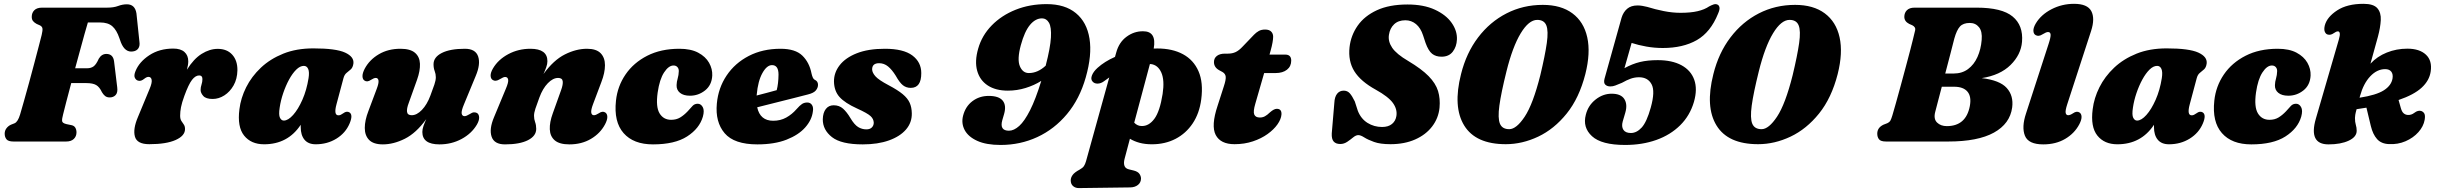

<svg xmlns="http://www.w3.org/2000/svg" viewBox="-20 -740 12742 1004"><path d="M146 -652Q146 -673 159.5 -686.5Q173 -700 200 -700H539.5Q574.5 -700 597.8 -708.8Q621 -717.5 643.5 -717.5Q686 -717.5 693.5 -670L709 -522.5Q712.5 -500 703.2 -486.8Q694 -473.5 675 -471Q634 -464.5 612.5 -517.5L604.5 -540Q590 -583 567.2 -602.8Q544.5 -622.5 503.5 -622.5H439.5Q432.5 -600 422 -562Q411.5 -524 398.8 -477.5Q386 -431 373 -383H435.5Q456 -383 469.8 -393.2Q483.5 -403.5 496.5 -433Q511.5 -458 536 -458Q571.5 -458 576.5 -419L593 -283Q596.5 -256 584.8 -243.2Q573 -230.5 553.5 -230.5Q538.5 -230.5 529 -238.5Q519.5 -246.5 513 -258Q500.5 -285 483 -295.2Q465.5 -305.5 431.5 -305.5H352.5Q337.5 -249.5 326 -205.2Q314.5 -161 310 -142Q303.5 -118 304.8 -107Q306 -96 327.5 -91L354 -85.5Q368 -82.5 374 -72Q380 -61.5 380 -48Q380 -27 366 -13.5Q352 0 326 0H50.5Q23 0 13.8 -11.8Q4.5 -23.5 4.5 -41Q4.5 -57 13.8 -69.2Q23 -81.5 37.5 -88L56.5 -95.5Q73.5 -103 85 -141Q93 -167.5 105.2 -211.2Q117.5 -255 131.8 -306.8Q146 -358.5 159.2 -408.8Q172.5 -459 182.8 -498.5Q193 -538 198 -557.5Q203.5 -581 202 -591Q200.5 -601 189.5 -607L171.5 -615Q159.5 -621.5 152.8 -629.8Q146 -638 146 -652Z M703.5 -318Q692 -320 685.5 -332.5Q679 -345 688.5 -368Q708 -416.5 760.8 -451.2Q813.5 -486 886.5 -486Q924.5 -486 944.5 -468.2Q964.5 -450.5 964.5 -419Q964.5 -409.5 962.5 -398.5Q960.5 -387.5 957.5 -375.5Q993 -432.5 1034.8 -458.5Q1076.5 -484.5 1118.5 -484.5Q1167 -484.5 1194.5 -454Q1222 -423.5 1221.5 -372.5Q1220.5 -327 1201.5 -293.5Q1182.5 -260 1153.2 -241.2Q1124 -222.5 1092 -222.5Q1057 -222.5 1043 -238.2Q1029 -254 1029 -269.5Q1029 -284 1033.8 -297.8Q1038.5 -311.5 1038.5 -326.5Q1038.5 -345.5 1021.5 -345.5Q1002 -345.5 984 -322.2Q966 -299 944 -238.5Q931 -203 926.5 -179.5Q922 -156 922 -135Q922 -118 928.2 -108Q934.5 -98 941 -89Q947.5 -80 947.5 -65Q947.5 -30 898.5 -8Q849.5 14 760.5 14Q696.5 14 685.5 -25.8Q674.5 -65.5 701.5 -128.5L762.5 -275.5Q776 -307.5 773 -322.8Q770 -338 756.5 -338Q747 -338 735 -328.5Q717.5 -314 703.5 -318Z M1739.5 -194.5Q1724 -137 1749.5 -137Q1757 -137 1762 -139.8Q1767 -142.5 1775.5 -148Q1792 -160.5 1806 -153Q1828 -141 1808 -94Q1787 -44.5 1739.2 -15Q1691.5 14.5 1631 14.5Q1592 14.5 1572.2 -9.5Q1552.5 -33.5 1552.5 -75Q1552.5 -81 1552.5 -87.5Q1485 14.5 1361 14.5Q1293 14.5 1256.5 -31Q1220 -76.5 1232 -169Q1239 -227 1267.2 -283.5Q1295.5 -340 1344.2 -386Q1393 -432 1461.5 -459.5Q1530 -487 1618.5 -487Q1736.5 -487 1784.5 -465Q1832.5 -443 1828 -407.5Q1825 -387 1814.5 -377.5Q1804 -368 1792.5 -359Q1781 -350 1776 -331ZM1442.5 -177.5Q1436.5 -139 1444 -124.2Q1451.5 -109.5 1464 -109.5Q1486.5 -109.5 1512.8 -138.8Q1539 -168 1561.2 -218.2Q1583.5 -268.5 1593.5 -331.5Q1598.5 -363.5 1591.5 -379.5Q1584.5 -395.5 1569 -395.5Q1549 -395.5 1529 -375.8Q1509 -356 1491.5 -323.8Q1474 -291.5 1461 -253.2Q1448 -215 1442.5 -177.5Z M2474.5 -149Q2485 -142 2485.5 -125.8Q2486 -109.5 2473.5 -88Q2446 -41.5 2393.5 -13.2Q2341 15 2278 15Q2188.5 15 2188.5 -50Q2188.5 -64.5 2194.5 -81.5Q2200.5 -98.5 2209 -117Q2156 -44 2097 -14.5Q2038 15 1982 15Q1933 15 1910.2 -8.2Q1887.5 -31.5 1887.5 -71Q1887.5 -110.5 1906.5 -159.5L1950 -275.5Q1961.5 -305.5 1959.2 -319Q1957 -332.5 1945 -332.5Q1935.5 -332.5 1920 -322.5Q1900 -308.5 1885.5 -319Q1876 -325.5 1875.5 -341.2Q1875 -357 1887 -380.5Q1912 -427.5 1960.8 -456.2Q2009.5 -485 2074 -485Q2125.5 -485 2150 -464Q2174.5 -443 2176 -406.5Q2177.5 -370 2161 -323.5L2117.5 -202Q2106 -172 2108.5 -154.8Q2111 -137.5 2133 -137.5Q2159.5 -137.5 2186.2 -165.2Q2213 -193 2230.5 -240Q2244 -276 2251.5 -298Q2259 -320 2259 -336Q2259 -353 2253 -368.5Q2247 -384 2247 -404Q2247 -441 2290.2 -463Q2333.5 -485 2411 -485Q2466.5 -485 2480.2 -445Q2494 -405 2467.5 -342.5L2406.5 -195Q2391.5 -159.5 2394.2 -146Q2397 -132.5 2409.5 -132.5Q2418.5 -132.5 2436.5 -143.5Q2449 -152 2458 -152.5Q2467 -153 2474.5 -149Z M2557 -321.5Q2546 -328 2545.5 -344.2Q2545 -360.5 2558 -382.5Q2585 -428.5 2637.8 -456.8Q2690.5 -485 2753.5 -485Q2842.5 -485 2842.5 -420Q2842.5 -405.5 2836.5 -388.5Q2830.5 -371.5 2822 -353Q2875 -426 2934 -455.5Q2993 -485 3049.5 -485Q3098 -485 3120.8 -461.8Q3143.5 -438.5 3143.5 -399Q3143.5 -359.5 3124.5 -310.5L3081 -195Q3069.5 -164.5 3071.8 -151Q3074 -137.5 3086 -137.5Q3095.5 -137.5 3111 -147.5Q3131 -161.5 3145.5 -151.5Q3155.5 -144.5 3155.8 -128.8Q3156 -113 3144 -90Q3119 -42.5 3070.2 -13.8Q3021.5 15 2957.5 15Q2905.5 15 2881 -6Q2856.5 -27 2855 -63.8Q2853.5 -100.5 2870.5 -147L2914 -268.5Q2925 -298.5 2922.5 -315.5Q2920 -332.5 2898.5 -332.5Q2871.5 -332.5 2844.8 -305Q2818 -277.5 2800.5 -230Q2787 -194 2779.8 -172Q2772.5 -150 2772.5 -134.5Q2772.5 -117 2778.2 -101.5Q2784 -86 2784 -66Q2784 -29 2740.8 -7Q2697.5 15 2620.5 15Q2564.5 15 2550.8 -25Q2537 -65 2563.5 -127.5L2625 -275.5Q2640 -310.5 2637.2 -324Q2634.5 -337.5 2621.5 -337.5Q2612.5 -337.5 2595 -326.5Q2582 -318.5 2573 -317.8Q2564 -317 2557 -321.5Z M3502 -397.5Q3476.5 -397.5 3452.8 -361.5Q3429 -325.5 3419 -256Q3408.5 -181 3429 -147.2Q3449.5 -113.5 3489.5 -113.5Q3516.5 -113.5 3536.5 -125.5Q3556.5 -137.5 3576 -158Q3591 -175 3601.5 -186.2Q3612 -197.5 3628.5 -197.5Q3645 -197.5 3654.8 -180Q3664.5 -162.5 3655.5 -130Q3637.5 -68 3573 -26.5Q3508.5 15 3394.5 15Q3292.5 15 3240.8 -44Q3189 -103 3201 -213.5Q3209 -289 3251 -350.5Q3293 -412 3364.5 -448.5Q3436 -485 3532.5 -485Q3592.5 -485 3631 -464.5Q3669.5 -444 3687.8 -411.8Q3706 -379.5 3704.5 -345Q3702 -295 3667 -267.2Q3632 -239.5 3588 -239.5Q3554 -239.5 3535.5 -254.8Q3517 -270 3518 -295Q3518.5 -312.5 3523.8 -330Q3529 -347.5 3529.5 -367.5Q3530 -380.5 3522.5 -389Q3515 -397.5 3502 -397.5Z M4230.5 -156Q4225 -112.5 4190.5 -73.5Q4156 -34.5 4093.2 -9.8Q4030.5 15 3940.5 15Q3819 15 3769.2 -43.5Q3719.5 -102 3728.5 -198.5Q3736 -280 3779.5 -345Q3823 -410 3895.5 -447.5Q3968 -485 4061.5 -485Q4139 -485 4175.8 -449Q4212.5 -413 4223.5 -356Q4226 -344.5 4230 -335.2Q4234 -326 4240 -323Q4257.5 -315.5 4257.5 -296.5Q4257.5 -281 4246.2 -267.2Q4235 -253.5 4204.5 -246Q4174 -238 4128.2 -226.5Q4082.5 -215 4032.8 -202.5Q3983 -190 3939.5 -179Q3954.5 -108.5 4023.5 -108.5Q4061 -108.5 4091.2 -125.2Q4121.5 -142 4145 -169Q4162.5 -189 4174.2 -196.5Q4186 -204 4201.5 -204Q4217.5 -204 4226 -191Q4234.5 -178 4230.5 -156ZM3937 -245Q3937 -242.5 3936.5 -240.5Q3964 -247.5 3991.8 -255Q4019.5 -262.5 4041.5 -268.5Q4050.5 -302.5 4051 -350Q4051 -399.5 4017 -399.5Q3990 -399.5 3966.8 -358Q3943.5 -316.5 3937 -245Z M4510.5 -63.5Q4529 -63.5 4539 -73.5Q4549 -83.5 4549 -98.5Q4548.5 -118 4532.2 -133Q4516 -148 4462 -172.5Q4398 -201.5 4370 -232.8Q4342 -264 4341 -313.5Q4340.5 -360 4370.8 -399Q4401 -438 4460.5 -461.5Q4520 -485 4607 -485Q4704 -485 4750.8 -450Q4797.5 -415 4797.5 -358Q4798 -280.5 4742.5 -280.5Q4719 -280.5 4701.5 -294.2Q4684 -308 4664 -344Q4644.5 -375.5 4623.8 -392.5Q4603 -409.5 4577 -409.5Q4540.5 -409.5 4540.5 -377Q4541 -360 4557.8 -341Q4574.5 -322 4626.5 -294.5Q4674 -269.5 4700.2 -247.8Q4726.5 -226 4737 -202.2Q4747.5 -178.5 4748 -147.5Q4749 -99.5 4717.8 -63Q4686.5 -26.5 4628.5 -5.8Q4570.5 15 4491.5 15Q4379 15 4330.5 -23Q4282 -61 4282.5 -116.5Q4283.5 -151 4298.5 -170.2Q4313.5 -189.5 4339.5 -189.5Q4368.5 -189.5 4388.2 -172Q4408 -154.5 4427 -122.5Q4447.5 -88 4467.2 -75.8Q4487 -63.5 4510.5 -63.5Z M5212.5 18Q5137 18 5090 -3.5Q5043 -25 5024.5 -59.8Q5006 -94.5 5016 -134.5Q5028.5 -183.5 5065 -211Q5101.5 -238.5 5150 -238.5Q5203.5 -238.5 5223.5 -213.5Q5243.5 -188.5 5230.5 -143.5L5221 -111Q5206 -56.5 5256 -56.5Q5282 -56.5 5309.8 -81.5Q5337.5 -106.5 5366.5 -163.8Q5395.5 -221 5425 -317Q5388.5 -294 5343.2 -280Q5298 -266 5250.5 -266Q5186.5 -266 5145 -293.2Q5103.5 -320.5 5089.8 -370Q5076 -419.5 5095 -485.5Q5114.5 -554.5 5165.8 -607Q5217 -659.5 5290.8 -689Q5364.5 -718.5 5453 -718.5Q5549 -718.5 5606.2 -671.2Q5663.5 -624 5677.2 -538Q5691 -452 5657.5 -335Q5625.5 -222.5 5559.5 -143.5Q5493.5 -64.5 5404.2 -23.2Q5315 18 5212.5 18ZM5318 -503.5Q5298 -429.5 5313 -393.8Q5328 -358 5360 -358Q5406.5 -358 5448 -396.5Q5472.5 -490.5 5475.5 -544.5Q5478.5 -598.5 5465.2 -621.2Q5452 -644 5429 -644Q5394.5 -644 5366 -609.8Q5337.5 -575.5 5318 -503.5Z M5753.5 -315.5Q5737 -303 5719.5 -302.8Q5702 -302.5 5692.5 -314.5Q5682.5 -326 5690 -345.8Q5697.5 -365.5 5719 -385Q5756 -418.5 5810.5 -442.5L5817 -465.5Q5831.5 -519 5871 -548Q5910.5 -577 5957 -576.5Q6029 -577 6013 -486Q6022.5 -486.5 6031.5 -486.5Q6110.5 -486.5 6166 -456.5Q6221.5 -426.5 6247.2 -367.5Q6273 -308.5 6261.5 -220.5Q6252 -147.5 6216.8 -94.8Q6181.5 -42 6126.8 -13.8Q6072 14.5 6003.5 14.5Q5968 14.5 5939.2 6.8Q5910.5 -1 5888.5 -14.5L5860.5 91Q5855 112 5859.8 126.5Q5864.5 141 5883 145.5L5909.5 152Q5930 157.5 5938 168.8Q5946 180 5946.5 193Q5946.5 214 5930.8 226.8Q5915 239.5 5890.5 240L5622.5 243.5Q5604.5 244 5591.8 233.5Q5579 223 5579 203Q5579 189 5588.8 175.2Q5598.5 161.5 5625.5 147Q5641 138.5 5647.8 128.8Q5654.5 119 5659 103L5780.5 -335Q5767 -326 5753.5 -315.5ZM5950 -81Q5987.5 -80 6016.2 -118.5Q6045 -157 6059.5 -248.5Q6070.5 -320.5 6052.8 -360.5Q6035 -400.5 5998 -405Q5995.5 -405 5993 -405L5911 -98.5Q5927.5 -81 5950 -81Z M6372.5 -363.5 6355 -373Q6328 -388 6328 -415.5Q6328 -436 6343.5 -447.8Q6359 -459.5 6385.5 -459.5H6400.5Q6424 -459.5 6441.5 -467.8Q6459 -476 6478.5 -497L6537.5 -558.5Q6549 -570.5 6562.5 -578Q6576 -585.5 6595.5 -585.5Q6616.5 -585.5 6627 -575Q6637.5 -564.5 6637.5 -548Q6637.5 -536 6634.2 -517.5Q6631 -499 6624.5 -476L6618.5 -454.5H6701Q6732 -454.5 6732 -423Q6732 -393 6709.8 -375.5Q6687.5 -358 6650.5 -358H6590.5L6544.5 -198.5Q6532 -156.5 6538.8 -141Q6545.5 -125.5 6568 -125.5Q6582.5 -125.5 6594.2 -131.8Q6606 -138 6621.5 -153Q6642 -171 6656.5 -171Q6683 -171 6681 -141Q6679 -116.5 6660 -89.5Q6641 -62.5 6608.2 -39Q6575.5 -15.5 6531.5 -0.8Q6487.5 14 6435.5 14Q6362.5 14 6337.2 -34.2Q6312 -82.5 6347 -187L6379.5 -288Q6391 -322.5 6389.5 -338.5Q6388 -354.5 6372.5 -363.5Z M7251 14Q7197.5 14 7165 2.2Q7132.5 -9.5 7113.8 -21.5Q7095 -33.5 7083 -33.5Q7070.5 -33.5 7056.2 -21.8Q7042 -10 7025 1.5Q7008 13 6988.5 13Q6965.5 13 6954 0Q6942.5 -13 6944 -42.5L6957.5 -202.5Q6959 -233.5 6972 -249.8Q6985 -266 7006.5 -266Q7026 -266 7038.5 -251.8Q7051 -237.5 7064.5 -209.5L7080.5 -160Q7097 -118.5 7131.2 -97.2Q7165.5 -76 7207 -76Q7240 -76 7259 -91.8Q7278 -107.5 7282 -133.5Q7287.5 -168.5 7263.8 -201.5Q7240 -234.5 7174 -271Q7095 -314.5 7062 -367.5Q7029 -420.5 7037 -493.5Q7044 -555 7079.5 -605.8Q7115 -656.5 7180 -686.5Q7245 -716.5 7340 -716.5Q7424.5 -716.5 7483 -689.5Q7541.5 -662.5 7571 -620.5Q7600.5 -578.5 7598.5 -533.5Q7597 -496 7576.8 -469.8Q7556.5 -443.5 7518 -443.5Q7488 -443.5 7468.8 -458.8Q7449.5 -474 7434.5 -515.5L7421.5 -555Q7409 -593.5 7384.8 -613.8Q7360.5 -634 7329 -634Q7292 -634 7270 -613Q7248 -592 7243 -558Q7237.5 -523.5 7260 -490.2Q7282.5 -457 7344 -421Q7413.5 -379.5 7450.5 -341.8Q7487.5 -304 7499.8 -264Q7512 -224 7507.5 -176.5Q7502 -122 7469 -78.8Q7436 -35.5 7380.2 -10.8Q7324.5 14 7251 14Z M8047.5 -714.5Q8143 -714.5 8202.5 -670.2Q8262 -626 8280 -544.8Q8298 -463.5 8270 -352.5Q8238 -227.5 8172.5 -146.2Q8107 -65 8023.5 -25.5Q7940 14 7854 14Q7696.5 14 7636.5 -83.8Q7576.5 -181.5 7620 -352.5Q7647.5 -463 7709.2 -544.2Q7771 -625.5 7857.8 -670Q7944.5 -714.5 8047.5 -714.5ZM8034.5 -346.5Q8059.5 -451 8068.5 -514.8Q8077.5 -578.5 8066 -607.2Q8054.5 -636 8018.5 -636Q7974.5 -636 7932 -565.8Q7889.5 -495.5 7857.5 -366.5Q7829.5 -254 7820.5 -187.8Q7811.5 -121.5 7823.5 -93Q7835.5 -64.5 7872 -64.5Q7909.5 -64.5 7953 -130Q7996.5 -195.5 8034.5 -346.5Z M8272.5 -140Q8284.5 -188.5 8323.2 -219.2Q8362 -250 8407.5 -250Q8456 -250 8473.8 -222.2Q8491.5 -194.5 8479 -151L8465.5 -105Q8458 -78 8469 -61.2Q8480 -44.5 8508 -44.5Q8538.5 -44.5 8564.8 -73.2Q8591 -102 8612 -177Q8636 -262.5 8616.5 -299.2Q8597 -336 8550.5 -336Q8528.5 -336 8507.8 -328.8Q8487 -321.5 8461.5 -307Q8439.5 -298 8427 -293Q8414.5 -288 8400.5 -288Q8384 -288 8374.2 -297.5Q8364.5 -307 8370.5 -329L8459.5 -647.5Q8468.5 -677 8488.8 -694.2Q8509 -711.5 8543 -711.5Q8556 -711.5 8568.8 -709.2Q8581.5 -707 8593.5 -704Q8635 -691 8680.2 -682Q8725.5 -673 8767.5 -673Q8821 -673 8857.2 -681.5Q8893.5 -690 8917.5 -706.5Q8929.5 -713 8940.8 -716.8Q8952 -720.5 8962 -715.5Q8969.5 -711.5 8971.5 -700.8Q8973.5 -690 8964 -668.5Q8925 -571.5 8852.8 -530.2Q8780.5 -489 8675 -489Q8631.5 -489 8589.2 -496.5Q8547 -504 8512 -515.5L8474.5 -383.5Q8515.5 -406 8555.8 -415.8Q8596 -425.5 8648.5 -425.5Q8723.5 -425.5 8772.8 -398.8Q8822 -372 8839.5 -323Q8857 -274 8838 -207.5Q8817 -135.5 8766 -85Q8715 -34.5 8641.2 -8.2Q8567.5 18 8478 18Q8354.5 18 8304.8 -27.8Q8255 -73.5 8272.5 -140Z M9367 -714.5Q9462.5 -714.5 9522 -670.2Q9581.5 -626 9599.5 -544.8Q9617.5 -463.5 9589.5 -352.5Q9557.5 -227.5 9492 -146.2Q9426.5 -65 9343 -25.5Q9259.5 14 9173.5 14Q9016 14 8956 -83.8Q8896 -181.5 8939.5 -352.5Q8967 -463 9028.8 -544.2Q9090.5 -625.5 9177.2 -670Q9264 -714.5 9367 -714.5ZM9354 -346.5Q9379 -451 9388 -514.8Q9397 -578.5 9385.5 -607.2Q9374 -636 9338 -636Q9294 -636 9251.5 -565.8Q9209 -495.5 9177 -366.5Q9149 -254 9140 -187.8Q9131 -121.5 9143 -93Q9155 -64.5 9191.5 -64.5Q9229 -64.5 9272.5 -130Q9316 -195.5 9354 -346.5Z M9991.5 -700H10316Q10448.5 -700 10504.5 -653.5Q10560.5 -607 10553.5 -521.5Q10548 -454 10493.5 -400.2Q10439 -346.5 10342.5 -331.5Q10437 -320.5 10473.5 -280Q10510 -239.5 10502 -178Q10490.5 -93 10406.5 -46.5Q10322.5 0 10167.5 0H9842.5Q9814.5 0 9805.5 -11.8Q9796.5 -23.5 9796.5 -41Q9796.5 -72.5 9829 -88L9848.5 -95.5Q9861 -101.5 9865.5 -110Q9870 -118.5 9875.5 -136.5Q9882 -158.5 9893.8 -200.2Q9905.5 -242 9919.2 -292.2Q9933 -342.5 9946 -391.5Q9959 -440.5 9969 -478.2Q9979 -516 9982.5 -531.5Q9991 -566.5 9994.8 -582.2Q9998.5 -598 9979.5 -608L9963.5 -615Q9938 -628 9938 -652Q9938 -673 9951.5 -686.5Q9965 -700 9991.5 -700ZM10199.5 -538.5Q10191.5 -507 10178.8 -457.8Q10166 -408.5 10152 -355.5H10195.5Q10240 -355.5 10271.2 -378.8Q10302.5 -402 10320.5 -442Q10338.5 -482 10342.5 -531Q10346.5 -575.5 10328.5 -597.8Q10310.5 -620 10280.5 -620Q10246 -620 10229 -601.5Q10212 -583 10199.5 -538.5ZM10099.5 -154.5Q10090 -118 10109.2 -99.2Q10128.5 -80.5 10160 -80.5Q10260.5 -80.5 10280.5 -185Q10290 -235 10268.2 -260.8Q10246.5 -286.5 10198 -286.5H10134Q10123 -245 10114 -210.2Q10105 -175.5 10099.5 -154.5Z M10914.5 -577.5 10790 -195Q10779 -161 10781.8 -149.2Q10784.5 -137.5 10795 -137.5Q10805 -137.5 10820 -147.5Q10840 -161.5 10854.5 -151.5Q10864.5 -144.5 10864.8 -128.8Q10865 -113 10853 -90Q10828 -42.5 10779.2 -13.8Q10730.5 15 10664.5 15Q10587 15 10568.8 -30Q10550.5 -75 10574.5 -147L10692.5 -510.5Q10704 -545.5 10703 -559Q10702 -572.5 10689.5 -572.5Q10680 -572.5 10662.5 -561.5Q10650 -553.5 10641 -552.8Q10632 -552 10624.5 -556.5Q10613.5 -563 10613 -579.2Q10612.5 -595.5 10625.5 -617.5Q10653 -663.5 10707.8 -691.8Q10762.5 -720 10825.5 -720Q10895.5 -720 10915.8 -681.8Q10936 -643.5 10914.5 -577.5Z M11430.5 -194.5Q11415 -137 11440.5 -137Q11448 -137 11453 -139.8Q11458 -142.5 11466.5 -148Q11483 -160.5 11497 -153Q11519 -141 11499 -94Q11478 -44.5 11430.2 -15Q11382.5 14.5 11322 14.5Q11283 14.5 11263.2 -9.5Q11243.5 -33.5 11243.5 -75Q11243.5 -81 11243.5 -87.5Q11176 14.5 11052 14.5Q10984 14.5 10947.5 -31Q10911 -76.5 10923 -169Q10930 -227 10958.2 -283.5Q10986.5 -340 11035.2 -386Q11084 -432 11152.5 -459.5Q11221 -487 11309.5 -487Q11427.5 -487 11475.5 -465Q11523.5 -443 11519 -407.5Q11516 -387 11505.5 -377.5Q11495 -368 11483.5 -359Q11472 -350 11467 -331ZM11133.5 -177.5Q11127.5 -139 11135 -124.2Q11142.5 -109.5 11155 -109.5Q11177.5 -109.5 11203.8 -138.8Q11230 -168 11252.2 -218.2Q11274.5 -268.5 11284.5 -331.5Q11289.5 -363.5 11282.5 -379.5Q11275.5 -395.5 11260 -395.5Q11240 -395.5 11220 -375.8Q11200 -356 11182.5 -323.8Q11165 -291.5 11152 -253.2Q11139 -215 11133.5 -177.5Z M11860 -397.5Q11834.5 -397.5 11810.8 -361.5Q11787 -325.5 11777 -256Q11766.5 -181 11787 -147.2Q11807.5 -113.5 11847.5 -113.5Q11874.5 -113.5 11894.5 -125.5Q11914.5 -137.5 11934 -158Q11949 -175 11959.5 -186.2Q11970 -197.5 11986.5 -197.5Q12003 -197.5 12012.8 -180Q12022.5 -162.5 12013.5 -130Q11995.5 -68 11931 -26.5Q11866.5 15 11752.5 15Q11650.5 15 11598.8 -44Q11547 -103 11559 -213.5Q11567 -289 11609 -350.5Q11651 -412 11722.5 -448.5Q11794 -485 11890.5 -485Q11950.5 -485 11989 -464.5Q12027.5 -444 12045.8 -411.8Q12064 -379.5 12062.5 -345Q12060 -295 12025 -267.2Q11990 -239.5 11946 -239.5Q11912 -239.5 11893.5 -254.8Q11875 -270 11876 -295Q11876.5 -312.5 11881.8 -330Q11887 -347.5 11887.5 -367.5Q11888 -380.5 11880.5 -389Q11873 -397.5 11860 -397.5Z M12210 -532.5Q12217 -556.5 12215 -566.2Q12213 -576 12205.5 -576Q12196.5 -576 12183.5 -566.5Q12168 -555.5 12153.5 -559Q12142.5 -561 12137 -573.5Q12131.5 -586 12137 -608Q12149 -651.5 12201.5 -685.8Q12254 -720 12339 -720Q12391.5 -720 12411.5 -697Q12431.5 -674 12429.5 -635Q12427.5 -596 12414.5 -548L12375.5 -407Q12410.5 -445 12461 -465.2Q12511.5 -485.5 12568.5 -485.5Q12632 -485.5 12665.5 -454.2Q12699 -423 12690.5 -366Q12683.5 -318.5 12643.2 -281.5Q12603 -244.5 12522.5 -217L12534.5 -174.5Q12540 -155 12549.5 -147.2Q12559 -139.5 12570.5 -139Q12589 -137.5 12605 -150Q12624.5 -165 12641.5 -159.5Q12653 -155 12657.8 -145Q12662.5 -135 12659 -113.5Q12653 -79 12626.2 -49Q12599.5 -19 12559 -1.5Q12518.5 16 12472.5 13.5Q12432 12 12410 -12.8Q12388 -37.5 12377.5 -81L12354.5 -177Q12330 -173 12303 -169Q12297.5 -149 12296 -139.2Q12294.5 -129.5 12294.5 -123Q12294.5 -101.5 12299 -87.2Q12303.5 -73 12303.5 -56Q12303.5 -24 12262 -4.5Q12220.5 15 12156 15Q12051 15 12090 -119.5ZM12321 -238Q12319.5 -233 12318.5 -229Q12406 -242.5 12445.5 -267.8Q12485 -293 12491 -330Q12494.5 -352.5 12484.2 -365.5Q12474 -378.5 12452.5 -378.5Q12410 -378.5 12374.5 -341Q12339 -303.5 12321 -238Z"/></svg>

Font: Fraunces 9pt S050 Black
Style: Italic
Weight: 900
Italic angle: -16°
Version: Version 1.000; ttfautohint (v1.8.3)